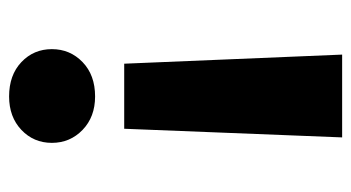

<svg xmlns="http://www.w3.org/2000/svg" viewBox="-195 -570 772 422"><g transform="rotate(90 191.0 -359.0)"><path d="M100 -725H282L263 -246H120ZM192 7Q145 7 116.5 -20Q88 -47 88 -87Q88 -127 116.5 -154.5Q145 -182 192 -182Q237 -182 265.5 -154.5Q294 -127 294 -87Q294 -47 265.5 -20Q237 7 192 7Z"/></g></svg>

Font: Parkinsans Light
Style: Bold
Weight: 700
Version: Version 1.000